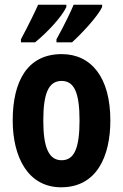

<svg xmlns="http://www.w3.org/2000/svg" viewBox="-20 -786 523 816"><path d="M414 -756V-766H293C282 -739 254 -680 220 -619V-606H286C329 -645 395 -716 414 -756ZM262 -756V-766H142C130 -738 102 -681 69 -619V-606H129C183 -650 242 -714 262 -756ZM449 -274C449 -457 368 -556 242 -556C96 -556 34 -440 34 -274C34 -120 98 10 240 10C392 10 449 -123 449 -274ZM164 -273C164 -391 187 -442 242 -442C296 -442 318 -391 318 -274C318 -157 296 -105 242 -105C188 -105 164 -158 164 -273Z"/></svg>

Font: Noto Sans Malayalam ExtraCondensed
Style: Bold
Weight: 700
Width: 2
Designer: Jelle Bosma - Monotype Design Team
Foundry: Monotype Imaging Inc.
Version: Version 2.104